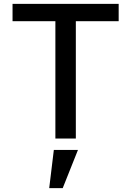

<svg xmlns="http://www.w3.org/2000/svg" viewBox="-20 -718 680 995"><path d="M373 -608V0H267V-608H45V-698H595V-608ZM259 59H384L305 257H235Z"/></svg>

Font: Writer Medium
Style: Regular
Weight: 500
Monospace: yes
Designer: Mike Abbink, Paul van der Laan, Pieter van Rosmalen
Foundry: Bold Monday
Version: Version 2.001 2020